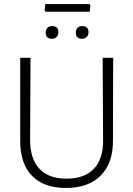

<svg xmlns="http://www.w3.org/2000/svg" viewBox="-20 -925 659 950"><path d="M423 -905 427 -900 424 -867H206L201 -872L204 -905ZM387 -796Q418 -796 418 -765Q418 -751 409 -742Q400 -733 386 -733Q355 -733 355 -764Q355 -779 364 -787.5Q373 -796 387 -796ZM238 -796Q269 -796 269 -765Q269 -751 260 -742Q251 -733 237 -733Q206 -733 206 -764Q206 -779 215 -787.5Q224 -796 238 -796ZM540 -639 539 -313V-236Q541 -121 480 -58Q419 5 306 5Q196 5 137.5 -56Q79 -117 80 -232V-639H131L129 -237Q128 -141 174 -91Q220 -41 309 -41Q398 -41 444.5 -90Q491 -139 490 -232L488 -639Z"/></svg>

Font: Alegreya Sans Light
Style: Regular
Weight: 300
Designer: Juan Pablo del Peral
Foundry: Huerta Tipografica
Version: Version 2.007